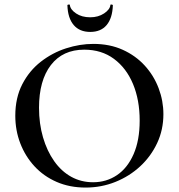

<svg xmlns="http://www.w3.org/2000/svg" viewBox="-20 -834 806 866"><path d="M366 12Q294 12 235.5 -13.5Q177 -39 135.5 -84Q94 -129 71.5 -187.5Q49 -246 49 -312Q49 -393 80.5 -454Q112 -515 164 -555.5Q216 -596 278 -616Q340 -636 401 -636Q475 -636 533.5 -609.5Q592 -583 633 -538Q674 -493 695.5 -436Q717 -379 717 -319Q717 -249 689 -189Q661 -129 612.5 -84Q564 -39 500.5 -13.5Q437 12 366 12ZM400 -12Q460 -12 507.5 -44Q555 -76 582.5 -138.5Q610 -201 610 -290Q610 -383 580 -455Q550 -527 494 -568.5Q438 -610 360 -610Q263 -610 209.5 -540.5Q156 -471 156 -348Q156 -276 174 -214.5Q192 -153 224.5 -107Q257 -61 301.5 -36.5Q346 -12 400 -12ZM387 -690Q339 -690 312.5 -721Q286 -752 284 -810Q284 -813 289.5 -813.5Q295 -814 295 -812Q297 -791 323 -773.5Q349 -756 387 -756Q423 -756 449.5 -773.5Q476 -791 478 -812Q478 -814 483.5 -813.5Q489 -813 489 -810Q487 -752 461 -721Q435 -690 387 -690Z"/></svg>

Font: Cormorant Light SemiBold
Style: Regular
Weight: 600
Version: Version 4.000